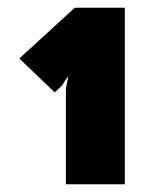

<svg xmlns="http://www.w3.org/2000/svg" viewBox="-20 -830 417 495"><path d="M301.8 -810.1V-355H149.9V-602.1L155.8 -630.9H153.8L139.2 -608.9L121.1 -591.8L29.8 -679.2L172.9 -810.1Z"/></svg>

Font: Sinkin Sans 900 X Black
Style: Regular
Weight: 950
Designer: Keith Bates
Foundry: K-Type
Version: Sinkin Sans (version 1.0)  by Keith Bates   •   © 2014   www